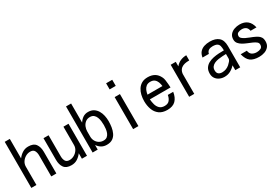

<svg xmlns="http://www.w3.org/2000/svg" viewBox="51 -1732 3899 2713"><g transform="rotate(-30 2000.0 -376.0)"><path d="M45.9 -3.9V-755.9H128.9V-437.5Q160.2 -479.5 202.6 -506.3Q245.1 -533.2 298.8 -533.2Q383.8 -533.2 418.9 -484.9Q454.1 -436.5 454.1 -357.4V-3.9H371.1V-348.6Q371.1 -391.6 353.5 -423.8Q335.9 -456.1 287.1 -456.1Q246.1 -456.1 210 -435.1Q173.8 -414.1 151.4 -379.4Q128.9 -344.7 128.9 -302.7V-3.9Z M701.2 2.9Q616.2 2.9 581.1 -45.4Q545.9 -93.8 545.9 -172.9V-526.4H628.9V-180.7Q628.9 -137.7 646.5 -106Q664.1 -74.2 712.9 -74.2Q753.9 -74.2 790 -95.2Q826.2 -116.2 848.6 -150.9Q871.1 -185.5 871.1 -227.5V-526.4H954.1V-3.9H871.1V-92.8Q839.8 -50.8 797.9 -23.9Q755.9 2.9 701.2 2.9Z M1276.4 2.9Q1228.5 2.9 1191.9 -18.6Q1155.3 -40 1128.9 -79.1V-3.9H1045.9V-755.9H1128.9V-444.3Q1154.3 -484.4 1189.9 -508.8Q1225.6 -533.2 1274.4 -533.2Q1327.1 -533.2 1363.3 -510.3Q1399.4 -487.3 1421.9 -449.7Q1444.3 -412.1 1454.1 -366.7Q1463.9 -321.3 1463.9 -276.4Q1463.9 -228.5 1456.5 -179.2Q1449.2 -129.9 1429.2 -88.4Q1409.2 -46.9 1372.6 -22Q1335.9 2.9 1276.4 2.9ZM1266.6 -72.3Q1303.7 -72.3 1325.7 -90.8Q1347.7 -109.4 1358.9 -138.2Q1370.1 -167 1374 -199.7Q1377.9 -232.4 1377.9 -260.7Q1377.9 -290 1374 -324.2Q1370.1 -358.4 1358.4 -388.7Q1346.7 -418.9 1323.7 -438.5Q1300.8 -458 1261.7 -458Q1218.8 -458 1189 -434.6Q1159.2 -411.1 1144 -374.5Q1128.9 -337.9 1128.9 -298.8V-215.8Q1128.9 -176.8 1146.5 -144Q1164.1 -111.3 1195.3 -91.8Q1226.6 -72.3 1266.6 -72.3Z M1700.2 -656.2V-755.9H1799.8V-656.2ZM1707 -3.9V-526.4H1793V-3.9Z M2264.6 3.9Q2183.6 3.9 2133.8 -33.2Q2084 -70.3 2061.5 -132.3Q2039.1 -194.3 2039.1 -267.6Q2039.1 -318.4 2050.3 -366.2Q2061.5 -414.1 2086.4 -452.6Q2111.3 -491.2 2151.4 -514.2Q2191.4 -537.1 2250 -537.1Q2313.5 -537.1 2359.4 -510.3Q2405.3 -483.4 2432.6 -425.8Q2443.4 -405.3 2448.2 -372.6Q2453.1 -339.8 2455.6 -306.6Q2458 -273.4 2459 -250H2122.1Q2125 -206.1 2136.7 -163.6Q2148.4 -121.1 2177.2 -92.8Q2206.1 -64.5 2258.8 -64.5Q2312.5 -64.5 2338.9 -96.7Q2365.2 -128.9 2373 -177.7H2460.9Q2448.2 -91.8 2401.4 -43.9Q2354.5 3.9 2264.6 3.9ZM2126 -324.2H2370.1Q2366.2 -360.4 2354 -392.1Q2341.8 -423.8 2316.9 -443.4Q2292 -462.9 2250 -462.9Q2209 -462.9 2183.6 -442.9Q2158.2 -422.9 2145 -391.6Q2131.8 -360.4 2126 -324.2Z M2621.1 -3.9V-526.4H2704.1V-453.1Q2738.3 -494.1 2782.2 -513.2Q2826.2 -532.2 2878.9 -533.2V-448.2H2868.2Q2835.9 -448.2 2804.7 -441.4Q2773.4 -434.6 2749 -416.5Q2724.6 -398.4 2711.9 -365.2Q2710 -358.4 2707 -347.2Q2704.1 -335.9 2704.1 -329.1V-3.9Z M3198.2 2.9Q3155.3 2.9 3118.2 -14.2Q3081.1 -31.2 3058.6 -63.5Q3036.1 -95.7 3036.1 -141.6Q3036.1 -195.3 3058.6 -229.5Q3081.1 -263.7 3118.2 -283.7Q3155.3 -303.7 3199.7 -313Q3244.1 -322.3 3289.6 -324.7Q3335 -327.1 3374 -327.1Q3374 -370.1 3366.7 -398.9Q3359.4 -427.7 3335.4 -442.4Q3311.5 -457 3261.7 -457Q3225.6 -457 3199.7 -441.9Q3173.8 -426.8 3165 -389.6H3061.5Q3070.3 -444.3 3098.6 -475.6Q3127 -506.8 3168.9 -520.5Q3210.9 -534.2 3261.7 -534.2Q3353.5 -534.2 3403.8 -490.7Q3454.1 -447.3 3454.1 -352.5V-3.9H3374V-83Q3338.9 -43.9 3295.4 -20.5Q3252 2.9 3198.2 2.9ZM3200.2 -69.3Q3266.6 -69.3 3319.3 -114.3Q3335.9 -128.9 3355 -150.9Q3374 -172.9 3374 -197.3V-267.6Q3348.6 -266.6 3315.4 -265.1Q3282.2 -263.7 3248 -258.3Q3213.9 -252.9 3184.6 -240.2Q3155.3 -227.5 3137.2 -204.6Q3119.1 -181.6 3119.1 -145.5Q3119.1 -106.4 3140.6 -87.9Q3162.1 -69.3 3200.2 -69.3Z M3763.7 2.9Q3671.9 2.9 3623 -33.7Q3574.2 -70.3 3551.8 -160.2H3652.3Q3659.2 -112.3 3689.9 -91.8Q3720.7 -71.3 3766.6 -71.3Q3803.7 -71.3 3832 -85.9Q3860.4 -100.6 3860.4 -142.6Q3860.4 -168 3838.9 -185.5Q3817.4 -203.1 3784.2 -217.8Q3751 -232.4 3712.9 -247.6Q3674.8 -262.7 3641.6 -281.7Q3608.4 -300.8 3586.9 -327.1Q3565.4 -353.5 3565.4 -391.6Q3565.4 -441.4 3592.3 -472.7Q3619.1 -503.9 3660.6 -518.6Q3702.1 -533.2 3745.1 -533.2Q3901.4 -533.2 3935.5 -377.9H3838.9Q3832 -419.9 3806.6 -439.5Q3781.2 -459 3740.2 -459Q3708 -459 3680.7 -446.3Q3653.3 -433.6 3653.3 -395.5Q3653.3 -375 3673.8 -357.4Q3694.3 -339.8 3724.1 -325.7Q3753.9 -311.5 3781.2 -301.3Q3808.6 -291 3822.3 -285.2Q3857.4 -270.5 3886.2 -253.9Q3915 -237.3 3931.6 -211.9Q3948.2 -186.5 3948.2 -142.6Q3948.2 -90.8 3920.9 -58.6Q3893.6 -26.4 3851.6 -11.7Q3809.6 2.9 3763.7 2.9Z"/></g></svg>

Font: Kosugi
Style: Regular
Weight: 400
Version: Version 4.002